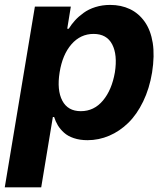

<svg xmlns="http://www.w3.org/2000/svg" viewBox="-39 -573 692 797"><path d="M-19.2 204.5 105.8 -545.5H255L240.1 -453.8H246.4Q257.8 -472.3 272.4 -488.3Q286.9 -504.3 307.9 -519.5Q328.8 -534.8 357.2 -543.7Q385.7 -552.6 418.3 -552.6Q463.8 -552.6 500.4 -535.2Q536.9 -517.8 561.8 -482.6Q586.6 -447.4 595 -394.9Q603.3 -342.3 592.3 -272Q581.3 -205.3 555.2 -151.5Q529.1 -97.7 493.4 -62.9Q457.7 -28.1 414.4 -9.6Q371.1 8.9 324.2 8.9Q292.6 8.9 267.6 0.5Q242.5 -7.8 226.6 -22.4Q210.6 -36.9 201 -52.9Q191.4 -68.9 185.7 -87.4H180.4L132.1 204.5ZM208.5 -272.7Q196.7 -198.9 219.6 -155.2Q242.5 -111.5 296.5 -111.5Q351.2 -111.5 388.1 -155.4Q425.1 -199.2 437.9 -272.7Q449.2 -345.5 426.7 -388.8Q404.1 -432.2 349.4 -432.2Q295.1 -432.2 257.6 -389.2Q220.2 -346.2 208.5 -272.7Z"/></svg>

Font: Karasuma Gothic
Style: Bold Italic
Weight: 700
Italic angle: 9.39998°
Designer: Rasmus Andersson / Ryoko Nishizuka
Foundry: Genbu
Version: Version 1.00